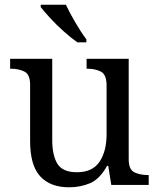

<svg xmlns="http://www.w3.org/2000/svg" viewBox="-20 -786 675 816"><path d="M273 10Q194 10 151 -36.5Q108 -83 108 -186V-426Q108 -470 83.5 -482Q59 -494 26 -494H23V-536H202V-191Q202 -126 224 -90Q246 -54 307 -54Q373 -54 403 -98.5Q433 -143 433 -216V-422Q433 -469 409 -481.5Q385 -494 351 -494H348V-536H527V-109Q527 -65 551.5 -53.5Q576 -42 609 -42H612V0H453L440 -81H435Q404 -25 363 -7.5Q322 10 273 10ZM309 -606Q283 -624 251 -652.5Q219 -681 192.5 -710Q166 -739 153 -756V-766H260Q276 -732 300.5 -690Q325 -648 347 -619V-606Z"/></svg>

Font: Noto Serif Old Uyghur
Style: Regular
Weight: 400
Designer: Lewis McGuffie
Foundry: Google LLC
Version: Version 1.003; ttfautohint (v1.8.4.7-5d5b)